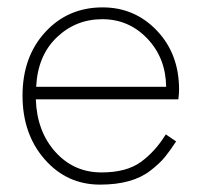

<svg xmlns="http://www.w3.org/2000/svg" viewBox="-20 -490 546 520"><path d="M41 -231Q41 -336 102.5 -403Q164 -470 258 -470Q345 -470 405 -407Q465 -344 465 -247Q465 -237 463 -221H77Q80 -134 130 -78.5Q180 -23 255 -23Q322 -23 361 -51Q400 -79 429 -126L457 -107Q440 -81 426 -64Q412 -47 387.5 -28Q363 -9 329 0.5Q295 10 251 10Q161 10 101 -58.5Q41 -127 41 -231ZM430 -255Q429 -333 379 -385.5Q329 -438 257 -438Q185 -438 133.5 -388.5Q82 -339 78 -255Z"/></svg>

Font: Renner
Style: Thin
Weight: 200
Version: Version 003.000 ; ttfautohint (v0.97) -l 8 -r 50 -G 200 -x 1